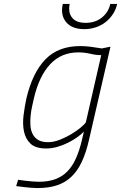

<svg xmlns="http://www.w3.org/2000/svg" viewBox="-20 -743 615 975"><path d="M170 212Q156 212 137.5 210.5Q119 209 102 207Q83 205 62 202L72 170Q91 173 110 175Q126 177 144.5 178.5Q163 180 177 180Q225 180 260.5 167Q296 154 322 127.5Q348 101 366 60.5Q384 20 397 -36L406 -75Q393 -61 372 -46Q351 -31 325 -18Q299 -5 270.5 3Q242 11 215 11Q161 11 135.5 -13Q110 -37 102 -74.5Q94 -112 99.5 -156.5Q105 -201 114 -243Q145 -374 210.5 -441.5Q276 -509 387 -509Q413 -509 441 -505.5Q469 -502 497 -497L541 -506L432 -33Q417 33 395 79.5Q373 126 341.5 155.5Q310 185 268 198.5Q226 212 170 212ZM224 -21Q252 -21 283 -33Q314 -45 341.5 -61.5Q369 -78 389.5 -95Q410 -112 416 -122L494 -463Q468 -463 438.5 -470Q409 -477 378 -477Q291 -477 235 -417Q179 -357 153 -247Q149 -229 143.5 -205Q138 -181 135.5 -156Q133 -131 134.5 -106.5Q136 -82 145.5 -63Q155 -44 173.5 -32.5Q192 -21 224 -21ZM334 -723Q325 -681 345.5 -654Q366 -627 415 -627Q464 -627 497.5 -654Q531 -681 540 -723H575Q569 -695 553.5 -671.5Q538 -648 516.5 -631Q495 -614 467 -604.5Q439 -595 408 -595Q345 -595 315.5 -631Q286 -667 299 -723Z"/></svg>

Font: Panefresco 1wt
Style: Italic
Weight: 250
Version: Version 1.000